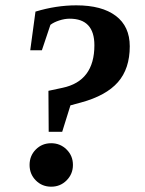

<svg xmlns="http://www.w3.org/2000/svg" viewBox="-20 -682 540 716"><path d="M463.9 -509.3Q463.9 -425.8 419.7 -375.5Q375.5 -325.2 282.2 -299.8L242.7 -289.1L211.9 -190.4H161.6L160.6 -343.3L212.9 -354.5Q332 -379.4 332 -513.2Q332 -612.3 239.7 -612.3Q221.2 -612.3 200.9 -605.7Q180.7 -599.1 168 -589.4L136.2 -494.6H92.8L112.3 -638.7Q189.5 -662.1 264.6 -662.1Q359.9 -662.1 411.9 -622.8Q463.9 -583.5 463.9 -509.3ZM170.9 14.2Q136.7 14.2 113.5 -9.3Q90.3 -32.7 90.3 -66.9Q90.3 -101.1 113.5 -124.5Q136.7 -147.9 170.9 -147.9Q204.6 -147.9 228.3 -124.5Q252 -101.1 252 -66.9Q252 -33.2 228.5 -9.5Q205.1 14.2 170.9 14.2Z"/></svg>

Font: Liberation Serif
Style: Bold Italic
Weight: 700
Italic angle: -16.333°
Designer: Steve Matteson
Foundry: Ascender Corporation
Version: Version 2.1.5